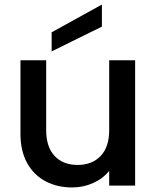

<svg xmlns="http://www.w3.org/2000/svg" viewBox="-20 -816 689 844"><path d="M574 -551V0H460V-65Q433 -31 389.5 -11.5Q346 8 297 8Q232 8 180.5 -19Q129 -46 99.5 -99Q70 -152 70 -227V-551H183V-244Q183 -170 220 -130.5Q257 -91 321 -91Q385 -91 422.5 -130.5Q460 -170 460 -244V-551ZM428 -699 207 -590V-674L428 -796Z"/></svg>

Font: MSTAGE Medium
Style: Regular
Weight: 500
Designer: Ninad Kale (Devanagari), Jonny Pinhorn (Latin)
Foundry: Indian Type Foundry
Version: 4.004